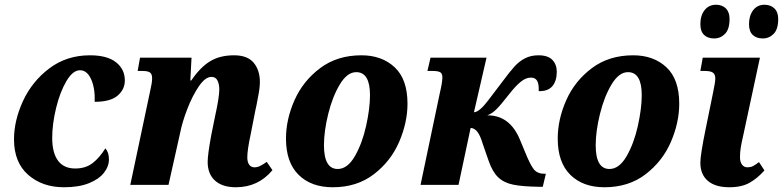

<svg xmlns="http://www.w3.org/2000/svg" viewBox="-20 -779 3299 809"><path d="M39 -192Q39 -271 77 -353.5Q115 -436 188 -491Q261 -546 359 -546Q432 -546 469 -516.5Q506 -487 506 -440Q506 -402 475.5 -376Q445 -350 379 -350Q381 -407 364 -445Q347 -483 317 -483Q287 -483 260 -437.5Q233 -392 216.5 -324.5Q200 -257 200 -198Q200 -135 224.5 -102Q249 -69 297 -69Q341 -69 370.5 -92Q400 -115 424 -154Q439 -137 439 -107Q439 -78 418 -51Q397 -24 354.5 -7Q312 10 250 10Q158 10 98.5 -42.5Q39 -95 39 -192Z M855 -97Q855 -127 870 -209L886 -288Q904 -369 904 -402Q904 -424 896.5 -439.5Q889 -455 871 -455Q845 -455 818 -415.5Q791 -376 769.5 -320.5Q748 -265 739 -219L690 0H529L613 -397Q621 -431 621 -449Q621 -467 612 -473.5Q603 -480 580 -480H560L570 -536H787L782 -440H786Q824 -496 865.5 -521Q907 -546 966 -546Q1023 -546 1049 -514.5Q1075 -483 1075 -434Q1075 -410 1068.5 -377Q1062 -344 1061 -337Q1057 -321 1056 -314L1036 -212Q1022 -147 1022 -116Q1022 -96 1030 -85Q1038 -74 1052 -74Q1064 -74 1075.5 -79.5Q1087 -85 1104 -97L1128 -62Q1068 10 974 10Q917 10 886 -18Q855 -46 855 -97Z M1185 -195Q1185 -276 1221 -357Q1257 -438 1329 -492Q1401 -546 1503 -546Q1589 -546 1643 -495.5Q1697 -445 1697 -342Q1697 -263 1662 -181.5Q1627 -100 1555.5 -45Q1484 10 1382 10Q1291 10 1238 -42.5Q1185 -95 1185 -195ZM1539 -378Q1539 -475 1481 -475Q1443 -475 1412 -423.5Q1381 -372 1363 -299Q1345 -226 1345 -167Q1345 -67 1403 -67Q1444 -67 1475 -120.5Q1506 -174 1522.5 -248Q1539 -322 1539 -378Z M2039 -101 2014 -173Q2004 -207 1992 -223Q1980 -239 1963 -240L1912 0H1752L1833 -386Q1844 -432 1844 -453Q1844 -469 1835 -474.5Q1826 -480 1803 -480H1781L1794 -536H2030L1977 -306Q1988 -306 2003.5 -319Q2019 -332 2037 -356Q2079 -412 2097 -435Q2128 -477 2148 -499Q2168 -521 2192.5 -533.5Q2217 -546 2249 -546Q2289 -546 2307.5 -526.5Q2326 -507 2326 -477Q2326 -438 2307.5 -416Q2289 -394 2250 -395Q2251 -426 2243 -439Q2235 -452 2217 -452Q2195 -452 2173 -433.5Q2151 -415 2126 -383Q2091 -338 2072 -319Q2053 -300 2033 -293Q2128 -294 2171 -190L2193 -137Q2214 -85 2229 -66Q2244 -47 2273 -47H2280L2267 8H2251Q2181 7 2142 -1Q2103 -9 2079 -32Q2055 -55 2039 -101Z M2330 -195Q2330 -276 2366 -357Q2402 -438 2474 -492Q2546 -546 2648 -546Q2734 -546 2788 -495.5Q2842 -445 2842 -342Q2842 -263 2807 -181.5Q2772 -100 2700.5 -45Q2629 10 2527 10Q2436 10 2383 -42.5Q2330 -95 2330 -195ZM2684 -378Q2684 -475 2626 -475Q2588 -475 2557 -423.5Q2526 -372 2508 -299Q2490 -226 2490 -167Q2490 -67 2548 -67Q2589 -67 2620 -120.5Q2651 -174 2667.5 -248Q2684 -322 2684 -378Z M2931 -93Q2931 -127 2953 -234L2985 -391Q2994 -434 2994 -448Q2994 -465 2984.5 -472.5Q2975 -480 2950 -480H2931L2941 -536H3182L3112 -210Q3104 -176 3101 -156Q3098 -136 3098 -116Q3098 -97 3106.5 -85.5Q3115 -74 3129 -74Q3142 -74 3151.5 -78.5Q3161 -83 3178 -96L3201 -61Q3172 -28 3138.5 -9Q3105 10 3053 10Q2994 10 2962.5 -17Q2931 -44 2931 -93ZM2931 -677Q2931 -714 2949 -736.5Q2967 -759 2997 -759Q3023 -759 3038.5 -743.5Q3054 -728 3054 -699Q3054 -656 3035 -636.5Q3016 -617 2989 -617Q2962 -617 2946.5 -632Q2931 -647 2931 -677ZM3136 -677Q3136 -713 3153.5 -736Q3171 -759 3201 -759Q3227 -759 3243 -743.5Q3259 -728 3259 -699Q3259 -656 3240 -636.5Q3221 -617 3194 -617Q3167 -617 3151.5 -632Q3136 -647 3136 -677Z"/></svg>

Font: Noto Serif NarrowExtraBold
Style: Italic
Weight: 800
Width: 4
Italic angle: -12°
Designer: Monotype Design Team
Foundry: Monotype Imaging Inc.
Version: Version 1.001